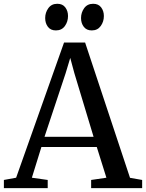

<svg xmlns="http://www.w3.org/2000/svg" viewBox="-32 -968 752 988"><path d="M51 -53.5 297.5 -749H406L637 -53L699.5 -42V0H437V-42L515.5 -53.5L466 -211.5H181L132 -53.5L213.5 -42V0H-12V-42ZM449.5 -264 350.5 -592 329.5 -670 305.5 -590.5 197 -264ZM255 -811.5Q228.5 -811.5 214.5 -830Q200.5 -848.5 200.5 -875Q200.5 -903.5 216.8 -926Q233 -948.5 262.5 -948.5H263.5Q290 -948.5 304 -930Q318 -911.5 318 -885.5Q318 -856.5 301.8 -834Q285.5 -811.5 256 -811.5ZM439.5 -811.5Q413.5 -811.5 399.2 -830Q385 -848.5 385 -875Q385 -903.5 401.2 -926Q417.5 -948.5 447 -948.5H448Q474.5 -948.5 488.5 -930Q502.5 -911.5 502.5 -885.5Q502.5 -856.5 486.2 -834Q470 -811.5 440.5 -811.5Z"/></svg>

Font: Merriweather 48pt
Style: Regular
Weight: 400
Version: Version 2.100